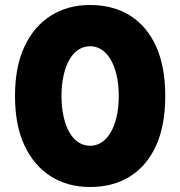

<svg xmlns="http://www.w3.org/2000/svg" viewBox="-20 -734 721 768"><path d="M226 -350Q226 -396 234.5 -433Q243 -470 258 -496Q273 -522 294 -535.5Q315 -549 340 -549Q366 -549 386.5 -535.5Q407 -522 422.5 -496Q438 -470 446.5 -433Q455 -396 455 -350Q455 -304 446.5 -267Q438 -230 422.5 -204Q407 -178 386.5 -164.5Q366 -151 340 -151Q315 -151 294 -164.5Q273 -178 258 -204Q243 -230 234.5 -267Q226 -304 226 -350ZM40 -350Q40 -233 78 -152Q116 -71 183.5 -28.5Q251 14 340 14Q433 14 500.5 -28.5Q568 -71 604.5 -152Q641 -233 641 -350Q641 -467 604.5 -548Q568 -629 500.5 -671.5Q433 -714 340 -714Q251 -714 183.5 -671.5Q116 -629 78 -548Q40 -467 40 -350Z"/></svg>

Font: Jost ExtraBold
Style: Regular
Weight: 800
Version: Version 3.710